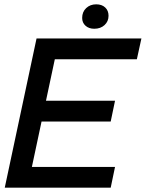

<svg xmlns="http://www.w3.org/2000/svg" viewBox="-20 -868 674 888"><path d="M2 0 149 -690H254L107 0ZM52 0 72 -96H512L492 0ZM117 -306 137 -402H512L492 -306ZM178 -594 199 -690H634L613 -594ZM416 -735Q391 -735 375.5 -749Q360 -763 360 -785Q360 -813 378.5 -830.5Q397 -848 425 -848Q451 -848 466.5 -833.5Q482 -819 482 -795Q482 -769 463.5 -752Q445 -735 416 -735Z"/></svg>

Font: Radio Canada Big
Style: Italic
Weight: 400
Italic angle: -12°
Designer: Étienne Aubert Bonn
Foundry: Coppers and Brasses
Version: Version 1.001